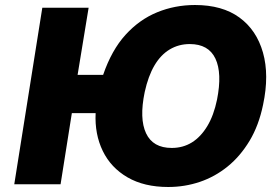

<svg xmlns="http://www.w3.org/2000/svg" viewBox="-20 -736 1118 767"><path d="M652 11Q556 11 489.5 -27.5Q423 -66 390.5 -133Q358 -200 362 -284H267L222 0H37L149 -705H334L290 -437H392Q426 -536 481.5 -597Q537 -658 608 -687Q679 -716 759 -716Q868 -716 936.5 -666Q1005 -616 1030.5 -526Q1056 -436 1031 -318Q1014 -235 977 -173.5Q940 -112 889.5 -71Q839 -30 778.5 -9.5Q718 11 652 11ZM666 -145Q711 -145 746.5 -167Q782 -189 808 -232Q834 -275 847 -338Q868 -444 840.5 -502Q813 -560 738 -560Q694 -560 658 -538.5Q622 -517 597 -474.5Q572 -432 558 -368Q536 -262 563.5 -203.5Q591 -145 666 -145Z"/></svg>

Font: Nunito Sans 7pt SemiCondensed Black
Style: Italic
Weight: 900
Width: 4
Italic angle: -9°
Designer: Vernon Adams
Foundry: Vernon Adams
Version: Version 3.101;gftools[0.9.27]